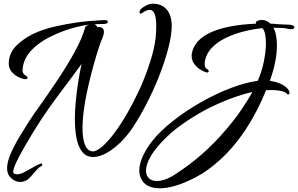

<svg xmlns="http://www.w3.org/2000/svg" viewBox="-20 -766 1601 1031"><path d="M88 211Q72 211 56.5 202.5Q41 194 29 178Q18 161 18 137Q18 101 42.5 47.5Q67 -6 114 -79Q133 -111 162.5 -154Q192 -197 223 -240Q243 -269 262 -296.5Q281 -324 296 -347Q343 -418 381.5 -488Q420 -558 439 -623L442 -626Q450 -631 458 -634L452 -633Q406 -626 359 -612Q312 -598 268 -577Q245 -567 224.5 -555Q204 -543 187 -530Q108 -471 102 -398Q101 -394 101 -388Q101 -377 106.5 -370Q112 -363 121 -358L123 -357Q128 -353 128 -348Q128 -340 116 -341Q104 -341 82.5 -350.5Q61 -360 44 -379Q27 -398 27 -424Q27 -480 68 -521Q140 -593 273 -623Q304 -630 333 -635.5Q362 -641 390 -645Q425 -650 460 -653Q495 -656 518 -657Q525 -657 530.5 -657.5Q536 -658 540 -658H543Q559 -658 559 -649Q559 -637 534 -637Q523 -637 512 -637Q501 -637 488 -636Q499 -630 502 -620H504Q507 -621 512 -621Q538 -619 538 -595Q538 -588 536 -580.5Q534 -573 531 -564Q522 -545 509.5 -506.5Q497 -468 483.5 -419.5Q470 -371 458 -320.5Q446 -270 438 -226Q423 -139 423 -78Q423 -18 437.5 14.5Q452 47 480 47Q498 47 529 21Q593 -35 668 -166Q686 -198 702.5 -231Q719 -264 735 -298Q765 -367 787 -436Q809 -505 816 -565Q817 -577 818 -593.5Q819 -610 819 -627Q819 -640 818 -652.5Q817 -665 815 -675Q807 -713 783 -713Q767 -713 745 -697Q740 -693 735 -693Q729 -693 729 -700Q729 -706 735 -716L736 -717Q746 -727 764.5 -736.5Q783 -746 802 -746Q849 -746 875.5 -714.5Q902 -683 902 -627Q902 -575 882.5 -502Q863 -429 830 -346Q802 -277 766.5 -208Q731 -139 692 -80Q662 -35 625 0.5Q588 36 550.5 56.5Q513 77 481 77Q443 77 421 49Q400 22 391 -23Q382 -68 382 -133Q382 -156 383.5 -178.5Q385 -201 387 -224Q392 -275 400 -326Q408 -377 418 -423Q403 -402 383 -375Q363 -348 343 -321L289 -249Q246 -192 201.5 -124.5Q157 -57 113 20Q51 127 51 156Q51 164 56 166Q63 170 72 170Q88 170 107.5 160Q127 150 148 138Q160 131 172 124.5Q184 118 195 114Q199 112 200 112Q207 112 207 119Q207 124 200 127Q193 130 181.5 141.5Q170 153 159.5 165.5Q149 178 144 184Q120 211 88 211ZM838 245Q761 245 737 192Q728 172 728 149Q728 114 747 72.5Q766 31 800 -12Q841 -63 909.5 -117Q978 -171 1059 -217Q1142 -264 1221.5 -294Q1301 -324 1364 -332Q1386 -382 1397 -436.5Q1408 -491 1408 -534Q1408 -562 1403.5 -583Q1399 -604 1389 -615Q1340 -610 1288.5 -597Q1237 -584 1192.5 -562.5Q1148 -541 1118 -510Q1088 -479 1080 -437Q1080 -433 1079.5 -429.5Q1079 -426 1079 -422Q1079 -414 1082 -406Q1085 -398 1095 -393Q1101 -389 1101 -383Q1101 -380 1097.5 -378Q1094 -376 1089 -377Q1077 -380 1058 -391Q1039 -402 1024 -421.5Q1009 -441 1009 -466Q1009 -469 1009 -472.5Q1009 -476 1010 -479Q1024 -552 1111.5 -592Q1199 -632 1355 -639Q1355 -640 1354.5 -641Q1354 -642 1354 -643Q1354 -651 1363 -654Q1373 -659 1385 -659Q1412 -659 1432 -639Q1440 -639 1447 -638.5Q1454 -638 1461 -637L1479 -636Q1491 -635 1500.5 -634.5Q1510 -634 1518 -634Q1525 -634 1531.5 -633.5Q1538 -633 1544 -632Q1561 -628 1561 -619Q1561 -614 1553.5 -611Q1546 -608 1532 -610Q1514 -615 1493 -616Q1472 -617 1448 -617Q1458 -599 1462.5 -575Q1467 -551 1467 -522Q1467 -437 1429 -332Q1501 -321 1528 -285Q1535 -275 1535 -268Q1535 -259 1527 -259Q1522 -259 1517 -266Q1508 -275 1477.5 -279.5Q1447 -284 1409 -282Q1314 -48 1163 91Q1097 151 1033.5 184.5Q970 218 917 233Q874 245 838 245ZM822 206Q842 206 867 197.5Q892 189 921 170Q1000 119 1066.5 60Q1133 1 1185 -60Q1235 -117 1272.5 -171.5Q1310 -226 1335 -272Q1277 -259 1212 -234Q1147 -209 1085 -177Q1018 -141 956 -97Q894 -53 848 -3Q804 44 784 83Q764 122 764 150Q764 176 779.5 191Q795 206 822 206Z"/></svg>

Font: Birthstone Bounce Medium
Style: Regular
Weight: 500
Designer: Robert E. Leuschke
Foundry: Rob Leuschke
Version: Version 1.010; ttfautohint (v1.8.3)